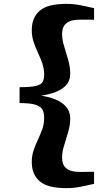

<svg xmlns="http://www.w3.org/2000/svg" viewBox="-20 -830 580 991"><path d="M321.5 141Q225 141 184.5 105.2Q144 69.5 144 7Q144 -27 153.8 -55.2Q163.5 -83.5 176 -109.8Q188.5 -136 198.2 -163.2Q208 -190.5 208 -221.5Q208 -243.5 201.2 -260.5Q194.5 -277.5 168 -287.8Q141.5 -298 81 -298V-380Q141.5 -380 168 -387.2Q194.5 -394.5 201.2 -409Q208 -423.5 208 -444.5Q208 -475.5 198.2 -503.2Q188.5 -531 176 -557.5Q163.5 -584 153.8 -612.5Q144 -641 144 -675.5Q144 -738.5 184.5 -774.2Q225 -810 321.5 -810Q362 -810 396.8 -802.8Q431.5 -795.5 465.5 -788V-728Q455.5 -728.5 442.2 -728.5Q429 -728.5 415.8 -728.5Q402.5 -728.5 392.5 -728.5Q368.5 -728.5 347.5 -722.8Q326.5 -717 313.5 -700.8Q300.5 -684.5 300.5 -653Q300.5 -625.5 311.2 -591Q322 -556.5 332.2 -520Q342.5 -483.5 342.5 -449.5Q342.5 -414 321.8 -391Q301 -368 266.8 -355Q232.5 -342 191.5 -336Q232.5 -330.5 266.8 -316.5Q301 -302.5 321.8 -278.2Q342.5 -254 342.5 -218.5Q342.5 -185.5 332.2 -149.5Q322 -113.5 311.2 -79.8Q300.5 -46 300.5 -18Q300.5 13.5 313.5 29.8Q326.5 46 347.5 51.8Q368.5 57.5 392.5 57.5Q403 57.5 416 57.2Q429 57 442.2 56.8Q455.5 56.5 465.5 56.5V119Q431.5 126.5 396.8 133.8Q362 141 321.5 141Z"/></svg>

Font: Merriweather 20pt Black
Style: Regular
Weight: 900
Version: Version 2.100